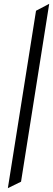

<svg xmlns="http://www.w3.org/2000/svg" viewBox="-20 -708 277 1002"><path d="M21 273.9 168 -651.9 236.8 -688 89.8 240.2Z"/></svg>

Font: Petahja
Style: Italic
Weight: 400
Designer: T. Christopher White
Version: Version 1.1